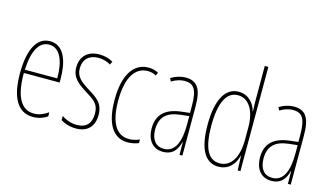

<svg xmlns="http://www.w3.org/2000/svg" viewBox="-87 -1051 2336 1352"><g transform="rotate(15 1080.5 -375.0)"><path d="M195 -537C94 -537 47 -429 47 -264C47 -94 99 10 214 10C255 10 290 -3 318 -22V-52C283 -27 249 -15 214 -15C119 -15 72 -106 73 -273H334V-301C334 -421 300 -537 195 -537ZM195 -512C278 -512 311 -414 310 -297H74C80 -442 125 -512 195 -512Z M658 -123C658 -210 608 -239 542 -280C478 -320 445 -349 445 -407C445 -475 489 -512 554 -512C586 -512 620 -503 642 -487L655 -510C629 -527 593 -537 555 -537C462 -537 419 -479 419 -408C419 -330 470 -296 537 -254C596 -217 631 -195 631 -125C631 -56 597 -16 527 -16C485 -16 445 -31 416 -52V-21C439 -6 478 10 527 10C615 10 658 -43 658 -123Z M904 10C931 10 962 4 984 -6V-32C959 -21 932 -15 907 -15C806 -15 765 -114 765 -257C765 -427 822 -512 914 -512C936 -512 957 -507 975 -496L985 -519C964 -531 940 -537 913 -537C805 -537 739 -440 739 -256C739 -93 791 10 904 10Z M1182 -537C1148 -537 1109 -525 1077 -505L1088 -483C1125 -505 1158 -512 1182 -512C1249 -512 1276 -475 1276 -355V-304L1215 -297C1105 -284 1043 -234 1043 -129C1043 -57 1078 10 1162 10C1238 10 1266 -43 1278 -93H1280L1281 0H1302V-358C1302 -489 1266 -537 1182 -537ZM1214 -274 1277 -281V-220C1277 -97 1246 -12 1162 -12C1104 -12 1069 -54 1069 -129C1069 -217 1115 -263 1214 -274Z M1566 10C1647 10 1687 -52 1699 -106H1701L1705 0H1725V-760H1699V-497C1699 -475 1700 -454 1701 -429H1699C1688 -479 1645 -537 1570 -537C1473 -537 1417 -440 1417 -256C1417 -82 1467 10 1566 10ZM1568 -15C1480 -15 1444 -104 1444 -256C1444 -424 1488 -512 1571 -512C1651 -512 1699 -432 1699 -315V-221C1699 -97 1652 -15 1568 -15Z M1972 -537C1938 -537 1899 -525 1867 -505L1878 -483C1915 -505 1948 -512 1972 -512C2039 -512 2066 -475 2066 -355V-304L2005 -297C1895 -284 1833 -234 1833 -129C1833 -57 1868 10 1952 10C2028 10 2056 -43 2068 -93H2070L2071 0H2092V-358C2092 -489 2056 -537 1972 -537ZM2004 -274 2067 -281V-220C2067 -97 2036 -12 1952 -12C1894 -12 1859 -54 1859 -129C1859 -217 1905 -263 2004 -274Z"/></g></svg>

Font: Noto Sans Armenian ExtraCondensed Thin
Style: Regular
Weight: 100
Width: 2
Designer: Monotype Design Team
Foundry: Monotype Imaging Inc.
Version: Version 2.008